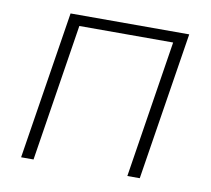

<svg xmlns="http://www.w3.org/2000/svg" viewBox="-62 -569 701 639"><g transform="rotate(10 288.5 -250.0)"><path d="M48 0 127 -500H528L449 0H407L480 -464H163L90 0Z"/></g></svg>

Font: Mulish ExtraLight
Style: Italic
Weight: 200
Italic angle: -9°
Designer: Vernon Adams
Foundry: Vernon Adams
Version: Version 3.603